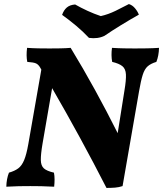

<svg xmlns="http://www.w3.org/2000/svg" viewBox="-20 -914 801 943"><path d="M24 -66Q52 -74 69.5 -87Q87 -100 98.5 -127.5Q110 -155 119 -206L183 -572Q181 -576 178 -581Q169 -597 157 -602.5Q145 -608 114 -610Q108 -639 113 -679Q140 -677 168.5 -676.5Q197 -676 223 -676Q249 -676 276.5 -676.5Q304 -677 327 -679Q388 -579 446.5 -472.5Q505 -366 558 -260L591 -468Q600 -521 598.5 -548.5Q597 -576 581 -589Q565 -602 531 -610Q525 -642 530 -679Q560 -677 590 -676.5Q620 -676 642 -676Q669 -676 700.5 -676.5Q732 -677 761 -679Q760 -640 748 -610Q721 -602 705.5 -588.5Q690 -575 681 -546.5Q672 -518 663 -466L582 0Q564 6 545 7.5Q526 9 503 9Q439 -116 372.5 -238Q306 -360 236 -481L189 -209Q180 -156 180.5 -128Q181 -100 195.5 -87Q210 -74 245 -66Q248 -50 248 -32.5Q248 -15 246 3Q213 1 182 0.5Q151 0 129 0Q102 0 72 0.5Q42 1 11 3Q12 -36 24 -66ZM417 -728Q388 -759 354 -787.5Q320 -816 285 -841Q293 -864 308 -877Q323 -890 349 -892Q377 -876 409.5 -861Q442 -846 475 -835Q511 -843 548 -861Q585 -879 613 -894Q630 -889 643 -873.5Q656 -858 662 -842Q619 -818 573.5 -790Q528 -762 493 -738Q460 -722 417 -728Z"/></svg>

Font: Vollkorn ExtraBold
Style: Italic
Weight: 800
Italic angle: -11°
Designer: Friedrich Althausen
Foundry: Friedrich Althausen
Version: Version 5.000; ttfautohint (v1.8.3)